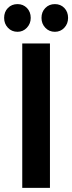

<svg xmlns="http://www.w3.org/2000/svg" viewBox="-22 -911 350 931"><path d="M63 -891.1Q90.3 -891.1 108.6 -872.3Q127 -853.5 127 -824.2Q127 -796.4 108.4 -776.6Q89.8 -756.8 63 -756.8Q34.7 -756.8 16.4 -776.4Q-2 -795.9 -2 -824.2Q-2 -853.5 16.4 -872.3Q34.7 -891.1 63 -891.1ZM308.1 -824.2Q308.1 -795.9 289.8 -776.4Q271.5 -756.8 244.1 -756.8Q216.3 -756.8 197.8 -776.4Q179.2 -795.9 179.2 -824.2Q179.2 -853.5 197.8 -872.3Q216.3 -891.1 244.1 -891.1Q272 -891.1 290 -872.3Q308.1 -853.5 308.1 -824.2ZM85.9 -700.2H220.2V0H85.9Z"/></svg>

Font: Montserrat-Arabic Medium
Style: Regular
Weight: 500
Designer: Mohamed Gaber
Foundry: Kief Type Foundry
Version: Version 5.008;PS 005.008;hotconv 1.0.88;makeotf.lib2.5.64775